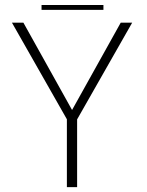

<svg xmlns="http://www.w3.org/2000/svg" viewBox="-20 -768 605 788"><path d="M254.5 0H296.5V-278L522.5 -675H475.5L276 -317H275.5L76 -675H29L254.5 -278.5ZM150.5 -727.5H404.5V-747.5H150.5Z"/></svg>

Font: Anybody Thin ExtraLight
Style: Regular
Weight: 250
Version: Version 1.113;gftools[0.9.25]